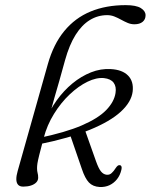

<svg xmlns="http://www.w3.org/2000/svg" viewBox="-20 -738 602 767"><path d="M174.5 -258.5Q178 -276 183.8 -298Q189.5 -320 197.8 -348.8Q206 -377.5 216.8 -414.5Q227.5 -451.5 240 -498Q257 -559 282 -598.8Q307 -638.5 339 -658Q371 -677.5 408 -677.5Q423.5 -677.5 437.2 -672Q451 -666.5 464 -659.2Q477 -652 490 -646.5Q503 -641 517 -641Q538 -641 549.8 -650.8Q561.5 -660.5 561.5 -677Q561.5 -694 542.5 -705.8Q523.5 -717.5 482 -717.5Q403.5 -717.5 341.8 -692Q280 -666.5 236.8 -614Q193.5 -561.5 171 -481.5L50.5 -54.5Q45 -35.5 45.2 -21.5Q45.5 -7.5 52.2 0Q59 7.5 73 7.5Q90.5 7.5 104 3Q117.5 -1.5 125 -9.5Q132.5 -17.5 132.5 -28Q132.5 -39.5 130.2 -47Q128 -54.5 128 -66.5Q128 -74.5 129.5 -85Q131 -95.5 136.8 -118.8Q142.5 -142 154.5 -187Q168 -238.5 195.8 -283.2Q223.5 -328 258.5 -361Q293.5 -394 329.5 -411.5Q365.5 -429 395.5 -426Q422.5 -423 434 -407.5Q445.5 -392 441.5 -366.5Q436 -331 404.2 -298.2Q372.5 -265.5 307.2 -237.2Q242 -209 134 -186.5L133 -161Q257 -186 338.8 -219.5Q420.5 -253 462.8 -292Q505 -331 510 -372.5Q514.5 -413 491.5 -436.2Q468.5 -459.5 423 -462Q382.5 -464.5 343.5 -449Q304.5 -433.5 269.5 -404.8Q234.5 -376 206.5 -337Q178.5 -298 160.5 -253.5ZM259.5 -201 307 -63Q319.5 -25.5 335.2 -9Q351 7.5 378 9Q400 10 417.5 1.8Q435 -6.5 447.5 -22.2Q460 -38 465 -60Q467 -68.5 465.2 -73Q463.5 -77.5 459 -78Q455 -79 451 -76.5Q447 -74 441 -65Q435 -55 426.2 -46.8Q417.5 -38.5 405.5 -40Q393 -41.5 383.5 -53Q374 -64.5 363.5 -94L319.5 -218Z"/></svg>

Font: Fraunces Light
Style: Italic
Weight: 300
Italic angle: -16°
Version: Version 1.000;[b76b70a41]